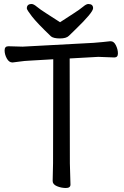

<svg xmlns="http://www.w3.org/2000/svg" viewBox="-20 -922 617 959"><path d="M280 -811Q312 -832 345.5 -853.5Q379 -875 395 -888.5Q411 -902 421 -902Q445 -902 445 -881Q445 -860 357 -775Q337 -756 324 -743Q311 -730 279.5 -730Q248 -730 235 -740Q165 -807 139.5 -840Q114 -873 114 -880Q114 -902 138 -902Q148 -902 164 -888.5Q180 -875 214 -853.5Q248 -832 280 -811ZM243 -18 245 -107 246 -626 126 -619Q102 -618 78.5 -614.5Q55 -611 43 -610H42Q25 -610 14 -630Q3 -650 3 -670.5Q3 -691 22 -691L93 -689L447 -708Q469 -710 493 -712Q517 -714 530 -716H533Q549 -716 559 -695.5Q569 -675 569 -655Q569 -635 551 -635L471 -638L328 -630L329 -106L332 0Q332 17 309 17Q286 17 264.5 8Q243 -1 243 -18Z"/></svg>

Font: ToneOZ-Pinyin-WenKai-Medium
Style: Medium
Weight: 700
Designer: Fontworks Inc.
Foundry: ToneOZ
Version: Version 0.240331